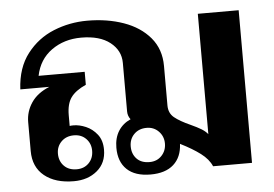

<svg xmlns="http://www.w3.org/2000/svg" viewBox="-45 -623 990 693"><g transform="rotate(-5 450.0 -276.5)"><path d="M842 -553V0H701Q690 -26 661.5 -47.5Q633 -69 589 -91Q587 -43 557.5 -16.5Q528 10 474 10Q418 10 388.5 -18Q359 -46 359 -97Q359 -132 374.5 -157Q390 -182 419 -195Q409 -208 409 -224V-400Q409 -445 371.5 -474.5Q334 -504 267 -504Q205 -504 159.5 -471.5Q114 -439 102 -380H269V-333Q231 -316 214.5 -293Q198 -270 198 -229V-190Q203 -191 212 -191Q233 -191 256.5 -181Q280 -171 297 -149.5Q314 -128 314 -94Q314 -46 280.5 -18Q247 10 196 10Q129 10 89.5 -22Q50 -54 50 -112V-217Q50 -255 71.5 -287Q93 -319 137 -337H32Q36 -415 75 -465.5Q114 -516 172 -539.5Q230 -563 294 -563Q366 -563 425.5 -542Q485 -521 520.5 -479Q556 -437 556 -376V-233Q556 -205 575.5 -189Q595 -173 633 -156Q657 -145 671 -136.5Q685 -128 694 -117V-553ZM535 -97Q535 -123 517.5 -141Q500 -159 474 -159Q446 -159 428.5 -141.5Q411 -124 411 -97Q411 -70 427.5 -52.5Q444 -35 474 -35Q501 -35 518 -53Q535 -71 535 -97ZM147 -94Q147 -67 164 -49.5Q181 -32 210 -32Q237 -32 254 -49.5Q271 -67 271 -94Q271 -120 254 -137.5Q237 -155 210 -155Q182 -155 164.5 -137.5Q147 -120 147 -94Z"/></g></svg>

Font: Taviraj DemiBold
Style: Regular
Weight: 600
Designer: Katatrad Team
Foundry: CadsonDemak
Version: Version 1.030